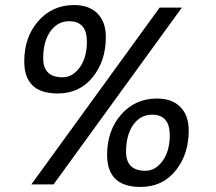

<svg xmlns="http://www.w3.org/2000/svg" viewBox="-20 -730 855 760"><path d="M104 0 612 -700H700L192 0ZM273 -710Q333 -710 366 -676.5Q399 -643 399 -583Q399 -489 347 -424.5Q295 -360 208 -360Q76 -360 76 -487Q76 -583 131.5 -646.5Q187 -710 273 -710ZM254 -646Q208 -646 179.5 -606Q151 -566 151 -499Q151 -462 170 -443Q189 -424 228 -424Q267 -424 295.5 -463Q324 -502 324 -565Q324 -646 254 -646ZM601 -340Q661 -340 694 -306.5Q727 -273 727 -213Q727 -119 675 -54.5Q623 10 536 10Q404 10 404 -117Q404 -213 459.5 -276.5Q515 -340 601 -340ZM582 -276Q536 -276 507.5 -236Q479 -196 479 -129Q479 -92 498 -73Q517 -54 556 -54Q595 -54 623.5 -93Q652 -132 652 -195Q652 -276 582 -276Z"/></svg>

Font: Bitter
Style: Italic
Weight: 400
Italic angle: -9°
Designer: Sol Matas
Foundry: Sol Matas
Version: Version 1.001